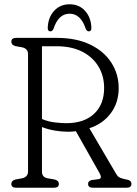

<svg xmlns="http://www.w3.org/2000/svg" viewBox="-20 -877 638 897"><path d="M534.5 -465.5Q534.5 -397 497.2 -347.5Q460 -298 397.5 -278L521.5 -66.5Q528.5 -54 536 -49.2Q543.5 -44.5 559 -41Q580 -37.5 587 -32.5Q594 -27.5 594 -18Q594 0 572 0H413.5Q391.5 0 391.5 -18Q391.5 -32.5 409.5 -36L441 -40Q458.5 -43 446 -66.5L334.5 -264Q317 -261.5 298.5 -261.5Q269 -261.5 236.2 -267Q203.5 -272.5 176 -283.5V-76Q176 -50 200 -44.5L234.5 -38.5Q255 -33.5 255 -18Q255 0 233 0H55Q33 0 33 -18Q33 -33.5 52.5 -38.5L83 -44Q111 -50 111 -76V-624Q111 -650 83 -656L52.5 -661.5Q33 -666.5 33 -682Q33 -700 55 -700H245.5Q336.5 -700 401.2 -668.8Q466 -637.5 500.2 -584.2Q534.5 -531 534.5 -465.5ZM176 -661V-321Q205.5 -308.5 237 -305Q268.5 -301.5 289.5 -301.5Q373 -301.5 419.8 -345.5Q466.5 -389.5 466.5 -466Q466.5 -522 440 -566.2Q413.5 -610.5 363.8 -635.8Q314 -661 243.5 -661ZM305 -813Q253 -813 230 -742.5Q224.5 -730.5 215.5 -730.5Q202.5 -730.5 203 -747.5Q205 -796 233 -826.5Q261 -857 305 -857Q349.5 -857 377.2 -826.5Q405 -796 407 -747.5Q407.5 -730.5 394.5 -730.5Q386.5 -730.5 380.5 -742.5Q357.5 -813 305 -813Z"/></svg>

Font: Fraunces 144pt S100 Light
Style: Regular
Weight: 300
Version: Version 1.000; ttfautohint (v1.8.3)